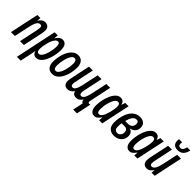

<svg xmlns="http://www.w3.org/2000/svg" viewBox="160 -1950 3375 3375"><g transform="rotate(45 1847.5 -262.0)"><path d="M-3.4 0 111.3 -540H188.5L181.2 -469.7H183.6Q205.6 -507.8 235.8 -529.1Q266.1 -550.3 301.8 -550.3Q343.3 -550.3 373.5 -525.4Q403.8 -500.5 403.8 -442.4Q403.8 -422.9 399.7 -397.5Q395.5 -372.1 390.1 -345.7L316.9 0H221.2L290.5 -326.7Q294.9 -351.1 299.3 -375.2Q303.7 -399.4 303.7 -418Q303.7 -462.4 264.2 -462.4Q223.6 -462.4 197.5 -416.3Q171.4 -370.1 153.8 -287.6L93.3 0Z M377.4 233.9 540.5 -540H619.1L610.8 -463.9H614.3Q668 -550.3 736.3 -550.3Q786.6 -550.3 814.5 -512Q842.3 -473.6 842.3 -396Q841.8 -349.6 833.3 -294.9Q824.7 -240.2 807.6 -186.5Q790.5 -132.8 764.4 -88.4Q738.3 -43.9 703.6 -17.1Q668.9 9.8 625.5 9.8Q591.3 9.8 567.6 -10.3Q543.9 -30.3 534.7 -64H531.7Q527.8 -37.6 523.4 -12.9Q519 11.7 515.1 31.2L471.7 233.9ZM611.3 -74.2Q635.7 -74.2 656.2 -95.5Q676.8 -116.7 692.9 -151.6Q709 -186.5 720.2 -228.3Q731.4 -270 737.5 -311.5Q743.7 -353 743.7 -386.7Q743.7 -468.3 699.2 -468.3Q672.4 -468.3 650.6 -444.8Q628.9 -421.4 612.3 -383.5Q595.7 -345.7 584.5 -302.2Q573.2 -258.8 567.4 -218.3Q561.5 -177.7 561.5 -148.9Q561.5 -74.2 611.3 -74.2Z M1022.9 9.8Q957.5 9.8 921.1 -33.9Q884.8 -77.6 884.8 -158.7Q884.8 -200.2 892.6 -251.7Q900.4 -303.2 917.7 -355.7Q935.1 -408.2 963.1 -452.1Q991.2 -496.1 1031 -523.2Q1070.8 -550.3 1124 -550.3Q1188.5 -550.3 1224.9 -505.4Q1261.2 -460.4 1261.2 -379.9Q1261.2 -331.1 1252.2 -277.3Q1243.2 -223.6 1224.9 -172.6Q1206.5 -121.6 1178.2 -80.3Q1149.9 -39.1 1111.3 -14.6Q1072.8 9.8 1022.9 9.8ZM1033.7 -72.8Q1058.6 -72.3 1078.9 -93.3Q1099.1 -114.3 1115 -148.4Q1130.9 -182.6 1141.8 -223.6Q1152.8 -264.6 1158.4 -305.9Q1164.1 -347.2 1164.1 -381.3Q1164.1 -422.4 1151.1 -445.1Q1138.2 -467.8 1111.8 -467.8Q1085 -467.8 1064 -445.6Q1043 -423.3 1027.3 -387.5Q1011.7 -351.6 1001.5 -309.8Q991.2 -268.1 986.3 -227.8Q981.4 -187.5 981.4 -157.7Q981.4 -72.8 1033.7 -72.8Z M1731.9 189.9 1773.4 -4.9Q1756.3 -11.2 1747.8 -24.4Q1739.3 -37.6 1737.8 -63.5H1734.9Q1688.5 9.8 1621.1 9.8Q1544.4 9.8 1526.4 -59.6H1524.4Q1501 -26.9 1470.7 -8.5Q1440.4 9.8 1403.8 9.8Q1358.4 9.8 1333 -18.6Q1307.6 -46.9 1307.6 -99.1Q1307.6 -115.2 1310.5 -137Q1313.5 -158.7 1318.8 -181.2L1395 -540H1490.7L1419.4 -201.7Q1413.1 -177.2 1410.6 -158.9Q1408.2 -140.6 1408.2 -127Q1408.2 -76.7 1447.3 -76.7Q1474.6 -76.7 1493.2 -99.1Q1511.7 -121.6 1523.7 -155.5Q1535.6 -189.5 1543 -223.1L1610.8 -540H1706.5L1633.3 -193.4Q1627.9 -173.3 1626 -155.8Q1624 -138.2 1624 -126Q1624 -76.7 1660.6 -76.7Q1690.4 -76.7 1710.4 -102.5Q1730.5 -128.4 1743.4 -168Q1756.3 -207.5 1765.1 -248.5L1826.7 -540H1922.4L1840.8 -155.3Q1833 -126 1833 -106Q1833 -80.6 1858.9 -80.6Q1863.3 -80.6 1869.6 -81.3Q1876 -82 1884.3 -84.5L1826.2 189.9Z M2070.3 9.8Q2019 9.8 1991.2 -30.3Q1963.4 -70.3 1963.4 -143.6Q1963.4 -188 1971.4 -241.9Q1979.5 -295.9 1996.3 -350.1Q2013.2 -404.3 2038.8 -449.7Q2064.5 -495.1 2099.6 -522.7Q2134.8 -550.3 2179.7 -550.3Q2249.5 -550.3 2271.5 -471.7H2274.4L2297.4 -540H2379.9L2265.1 0H2187.5L2191.9 -74.2H2189.5Q2163.1 -35.6 2135 -12.9Q2106.9 9.8 2070.3 9.8ZM2106.4 -72.8Q2137.2 -72.8 2159.2 -98.9Q2181.2 -125 2196.5 -165Q2211.9 -205.1 2222.2 -245.6Q2233.9 -293.5 2239 -328.1Q2244.1 -362.8 2244.1 -392.1Q2244.1 -465.8 2194.3 -465.8Q2169.4 -465.3 2148.9 -444.1Q2128.4 -422.9 2112.3 -387.7Q2096.2 -352.5 2085 -311Q2073.7 -269.5 2068.1 -228.3Q2062.5 -187 2062.5 -154.3Q2062.5 -72.8 2106.4 -72.8Z M2555.7 9.8Q2487.8 9.8 2444.1 -32.2Q2400.4 -74.2 2400.4 -161.6Q2400.4 -209 2408.4 -262.5Q2416.5 -315.9 2434.8 -366.9Q2453.1 -418 2482.9 -459.2Q2512.7 -500.5 2555.7 -525.4Q2598.6 -550.3 2657.2 -550.3Q2721.7 -550.3 2759.8 -518.1Q2797.9 -485.8 2797.9 -425.8Q2797.9 -369.1 2766.4 -331.3Q2734.9 -293.5 2674.8 -279.8L2673.8 -276.4Q2706.5 -269.5 2728.5 -241.5Q2750.5 -213.4 2750.5 -163.6Q2750.5 -117.7 2728.3 -78.1Q2706.1 -38.6 2662.6 -14.4Q2619.1 9.8 2555.7 9.8ZM2520.5 -314.5H2592.3Q2640.1 -314.5 2669.2 -341.6Q2698.2 -368.7 2698.2 -417Q2698.2 -474.6 2646.5 -474.6Q2600.1 -474.6 2569.8 -430.9Q2539.6 -387.2 2520.5 -314.5ZM2568.4 -65.4Q2606.9 -65.4 2631.1 -94.7Q2655.3 -124 2655.3 -164.6Q2655.3 -199.7 2636.2 -220.7Q2617.2 -241.7 2577.1 -241.7H2504.9Q2502 -222.7 2500 -203.6Q2498 -184.6 2498 -163.1Q2498 -108.4 2516.8 -86.9Q2535.6 -65.4 2568.4 -65.4Z M2944.8 9.8Q2893.6 9.8 2865.7 -30.3Q2837.9 -70.3 2837.9 -143.6Q2837.9 -188 2845.9 -241.9Q2854 -295.9 2870.8 -350.1Q2887.7 -404.3 2913.3 -449.7Q2939 -495.1 2974.1 -522.7Q3009.3 -550.3 3054.2 -550.3Q3124 -550.3 3146 -471.7H3148.9L3171.9 -540H3254.4L3139.6 0H3062L3066.4 -74.2H3064Q3037.6 -35.6 3009.5 -12.9Q2981.4 9.8 2944.8 9.8ZM2981 -72.8Q3011.7 -72.8 3033.7 -98.9Q3055.7 -125 3071 -165Q3086.4 -205.1 3096.7 -245.6Q3108.4 -293.5 3113.5 -328.1Q3118.7 -362.8 3118.7 -392.1Q3118.7 -465.8 3068.8 -465.8Q3043.9 -465.3 3023.4 -444.1Q3002.9 -422.9 2986.8 -387.7Q2970.7 -352.5 2959.5 -311Q2948.2 -269.5 2942.6 -228.3Q2937 -187 2937 -154.3Q2937 -72.8 2981 -72.8Z M3377.4 9.8Q3328.1 9.8 3302 -18.6Q3275.9 -46.9 3275.9 -99.6Q3275.9 -117.7 3279.3 -141.6Q3282.7 -165.5 3287.1 -187.5L3362.8 -540H3458L3387.7 -206.5Q3382.3 -183.6 3379.2 -162.4Q3376 -141.1 3376 -123Q3376 -76.7 3414.6 -76.7Q3455.1 -76.7 3481.7 -123.5Q3508.3 -170.4 3525.4 -252.9L3586.9 -540H3682.1L3568.4 0H3491.7L3497.1 -67.4H3494.1Q3471.2 -30.8 3441.4 -10.5Q3411.6 9.8 3377.4 9.8ZM3534.2 -602.5Q3470.7 -602.5 3441.2 -633.1Q3411.6 -663.6 3411.6 -716.3Q3411.6 -735.4 3415.5 -757.8H3493.7Q3492.2 -748 3491.2 -738Q3490.2 -728 3490.2 -718.8Q3490.2 -664.1 3539.6 -664.1Q3570.3 -664.1 3589.4 -687.7Q3608.4 -711.4 3618.2 -757.8H3697.3Q3679.7 -677.2 3638.7 -639.9Q3597.7 -602.5 3534.2 -602.5Z"/></g></svg>

Font: Open Sans Condensed SemiBold
Style: Italic
Weight: 600
Width: 3
Italic angle: -12°
Designer: Monotype Design Team
Foundry: Monotype Imaging Inc.
Version: Version 3.000; ttfautohint (v1.8.4)